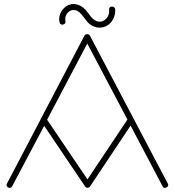

<svg xmlns="http://www.w3.org/2000/svg" viewBox="-20 -921 871 957"><path d="M15.1 -6.8C13.7 -3.9 12.7 -1 12.7 1.5C12.7 6.3 15.6 10.3 21 13.2C23.9 14.6 26.9 15.6 29.3 15.6C34.2 15.1 38.1 12.2 41 6.8L200.2 -293.9L403.8 7.8C409.7 17.6 422.9 17.1 429.2 7.8L630.9 -294.9L790 6.8C793 12.7 796.9 15.6 801.8 15.6C804.2 15.6 807.1 14.6 810.1 13.2C815.4 10.3 818.4 6.3 818.4 1.5C818.4 -1 817.4 -3.9 815.9 -6.8L428.2 -743.2C422.4 -753.4 407.2 -753.4 400.9 -743.2L187 -335C185.1 -332.5 183.6 -329.6 183.1 -327.1ZM415 -704.1 615.2 -325.2 416 -26.9 214.8 -324.2ZM274.9 -824.2C274.9 -819.8 275.4 -814.9 276.9 -810.1C279.3 -791 310.1 -796.4 306.2 -814.9C305.7 -818.4 305.2 -821.8 305.2 -824.2C304.7 -835.9 308.6 -846.7 315.9 -856C321.3 -862.3 327.6 -866.7 334 -869.1C338.9 -870.6 343.3 -871.1 347.2 -871.1C350.6 -871.1 353.5 -870.6 356 -870.1C363.3 -868.7 370.6 -864.3 377.9 -857.9C382.3 -854 388.7 -846.7 397 -835.9C406.2 -823.2 413.6 -814.5 418 -809.1C428.2 -798.8 439 -792 450.2 -788.1C458.5 -784.7 467.3 -783.2 476.1 -783.2C483.4 -783.2 490.7 -784.2 497.1 -786.1C512.2 -790.5 524.9 -799.3 535.2 -812C547.9 -828.1 554.2 -846.7 554.2 -867.2V-875C551.3 -893.6 521 -892.6 523.9 -872.1V-867.2C524.4 -853 520.5 -841.3 512.2 -831.1C505.4 -822.8 497.1 -817.4 487.8 -814C484.4 -813.5 480.5 -813 476.1 -813C470.7 -813 465.3 -814 460.9 -815.9C453.6 -818.8 446.3 -823.7 439.9 -830.1C436 -834 429.7 -841.8 420.9 -854C412.6 -866.2 404.3 -875 397 -880.9C386.2 -890.1 374.5 -896.5 361.8 -898.9C357.4 -900.4 352.5 -900.9 347.2 -900.9C339.4 -900.9 331.5 -899.4 324.2 -897C312 -892.6 301.8 -884.8 293 -874C280.8 -859.9 274.9 -843.3 274.9 -824.2Z"/></svg>

Font: Nemoy
Style: Light
Weight: 300
Designer: BSozoo
Foundry: BSozoo
Version: Version 001.000